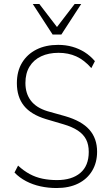

<svg xmlns="http://www.w3.org/2000/svg" viewBox="-20 -939 558 967"><path d="M265 8Q223 8 184 -0.5Q145 -9 111.5 -26.5Q78 -44 53 -70L71 -105Q99 -79 129.5 -62.5Q160 -46 194.5 -39Q229 -32 267 -32Q342 -32 384.5 -68Q427 -104 427 -174Q427 -211 413.5 -237Q400 -263 372 -281.5Q344 -300 300 -313L212 -339Q136 -362 100.5 -406.5Q65 -451 65 -520Q65 -580 91 -623Q117 -666 163.5 -689.5Q210 -713 273 -713Q311 -713 344.5 -703.5Q378 -694 406.5 -676Q435 -658 458 -631L440 -596Q404 -637 364 -655Q324 -673 275 -673Q225 -673 187.5 -655.5Q150 -638 129 -604Q108 -570 108 -521Q108 -468 135.5 -432Q163 -396 219 -379L308 -354Q391 -330 430 -286Q469 -242 469 -175Q469 -120 444 -78.5Q419 -37 373.5 -14.5Q328 8 265 8ZM245 -765 145 -919H178L267 -803L356 -919H389L289 -765Z"/></svg>

Font: Nunito Sans 10pt Condensed ExtraLight
Style: Regular
Weight: 250
Width: 3
Designer: Vernon Adams
Foundry: Vernon Adams
Version: Version 3.101;gftools[0.9.27]